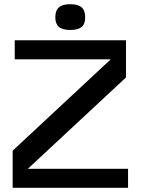

<svg xmlns="http://www.w3.org/2000/svg" viewBox="-20 -890 667 910"><path d="M111.8 -89.8H586.9V0H40V-175.8L504.9 -608.9H49.8V-699.2H577.1V-522.9ZM313 -870.1Q350.1 -870.1 366.9 -855.2Q383.8 -840.3 383.8 -808.1Q383.8 -776.4 366.9 -762.2Q350.1 -748 313 -748Q276.4 -748 259.3 -762.5Q242.2 -776.9 242.2 -808.1Q242.2 -840.3 259.3 -855.2Q276.4 -870.1 313 -870.1Z"/></svg>

Font: Fivo Sans Modern Med
Style: Regular
Weight: 450
Designer: Alexander Slobzheninov
Foundry: Alexander Slobzheninov
Version: 1.0